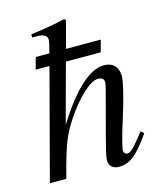

<svg xmlns="http://www.w3.org/2000/svg" viewBox="-106 -760 711 847"><g transform="rotate(-15 250.0 -337.0)"><path d="M465 -118C411 -50 399 -38 383 -38C374 -38 367 -46 367 -56C367 -67 383 -129 400 -181C430 -275 448 -349 448 -374C448 -411 429 -441 383 -441C321 -441 243 -376 153 -230L226 -500H385L400 -554H241L274 -677L267 -683C209 -670 170 -663 110 -656V-641H137C155 -641 178 -633 178 -616C178 -602 173 -585 165 -554H103L88 -500H151L19 0H94C134 -154 150 -189 190 -250C242 -329 306 -390 342 -390C365 -390 370 -380 370 -365C370 -361 367 -348 363 -332L308 -125C295 -76 288 -45 288 -33C288 -7 305 9 332 9C383 9 417 -18 478 -105Z"/></g></svg>

Font: STIXGeneral
Style: Italic
Weight: 400
Italic angle: -16.33°
Designer: MicroPress Inc., with final additions and corrections provided by Coen Hoffman, Elsevier (retired)
Version: Version 1.1.0